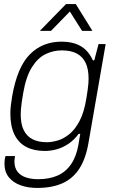

<svg xmlns="http://www.w3.org/2000/svg" viewBox="-20 -743 555 945"><path d="M162 182Q118 182 81.5 169Q45 156 23.5 129.5Q2 103 2 62Q2 56 3 46Q4 36 7 25H54Q53 32 52 38.5Q51 45 51 51Q51 83 66.5 102.5Q82 122 108.5 130.5Q135 139 167 139Q223 139 263.5 121Q304 103 330 65Q356 27 366 -31Q368 -45 370.5 -58Q373 -71 375 -84H367Q344 -53 316 -34.5Q288 -16 258.5 -8Q229 0 201 0Q147 0 109 -20Q71 -40 51 -81Q31 -122 31 -184Q31 -204 33.5 -225Q36 -246 40 -270Q65 -413 127 -475.5Q189 -538 283 -538Q340 -538 378 -515.5Q416 -493 437 -446H444L465 -526H500L416 -43Q403 36 371.5 85.5Q340 135 288.5 158.5Q237 182 162 182ZM211 -43Q235 -43 264 -51.5Q293 -60 321 -82.5Q349 -105 371.5 -147.5Q394 -190 405 -258Q409 -283 411.5 -300.5Q414 -318 415 -331.5Q416 -345 416 -356Q416 -402 402 -432.5Q388 -463 359 -479Q330 -495 284 -495Q242 -495 204 -476.5Q166 -458 137 -412Q108 -366 94 -284Q89 -255 86.5 -236Q84 -217 83 -204Q82 -191 82 -180Q82 -132 97 -102Q112 -72 140.5 -57.5Q169 -43 211 -43ZM176 -591 305 -723H353L435 -591H384L312 -705H342L231 -591Z"/></svg>

Font: Archivo SemiBold Thin
Style: Italic
Weight: 250
Italic angle: -10°
Version: Version 2.001